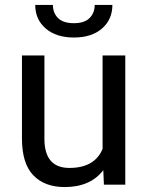

<svg xmlns="http://www.w3.org/2000/svg" viewBox="-20 -755 603 785"><path d="M69.8 -528.3H161.6V-187.5Q161.6 -68.4 263.7 -68.4Q366.7 -68.4 399.4 -146V-528.3H492.2V0H404.8L402.3 -59.1Q349.1 9.8 244.6 9.8Q162.6 9.8 116.2 -38.3Q69.8 -86.4 69.8 -188.5ZM124 -734.9H196.3Q196.3 -702.1 217.3 -681.2Q238.3 -660.2 282.2 -660.2Q325.2 -660.2 346.2 -681.2Q367.2 -702.1 367.2 -734.9H439.5Q439.5 -675.3 397 -638.4Q354.5 -601.6 282.2 -601.6Q210 -601.6 167 -638.4Q124 -675.3 124 -734.9Z"/></svg>

Font: Bert Sans Medium
Style: Regular
Weight: 500
Designer: Christian Robertson, Adam Twardoch, & Cristiano Sobral
Foundry: Google
Version: Version 12.135;January 10, 2020;FontCreator 12.0.0.2547 64-b